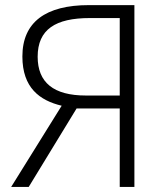

<svg xmlns="http://www.w3.org/2000/svg" viewBox="-20 -734 648 754"><path d="M450.2 -308.1V0H507.8V-713.9H329.1C159.7 -713.9 67.9 -647.5 67.9 -512.2C67.9 -389.6 135.7 -339.4 222.2 -318.8L23.9 0H92.8L280.8 -308.1ZM450.2 -663.1V-358.9H316.9C190.9 -358.9 127.9 -409.7 127.9 -511.2C127.9 -618.7 198.2 -663.1 333 -663.1Z"/></svg>

Font: Noto Reveo Sans
Style: Regular
Weight: 300
Designer: Monotype Design Team
Foundry: Monotype Imaging Inc.
Version: Version 2.007